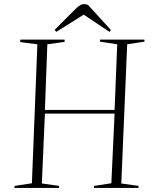

<svg xmlns="http://www.w3.org/2000/svg" viewBox="-20 -925 749 945"><path d="M544 -366H201L186 -22L271 -10L270 0H51L52 -10L137 -23L164 -707L79 -718L80 -730H298V-719L213 -707L201 -384H544L557 -707L472 -720L473 -730H691V-720L606 -707L577 -22L662 -10L661 0H442L443 -10L528 -23ZM526 -777 519 -768 392 -853 257 -768 249 -778 353 -882Q376 -905 392 -905Q404 -905 414 -900Z"/></svg>

Font: Literata 72pt ExtraLight
Style: Italic
Weight: 200
Italic angle: -2°
Designer: Latin by Veronika Burian and Jose Scaglione. Greek by Irene Vlachou. Cyrillic by Vera Evstafieva
Foundry: TypeTogether
Version: Version 3.002